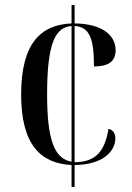

<svg xmlns="http://www.w3.org/2000/svg" viewBox="-20 -734 520 754"><path d="M261 -86V0H273V-86C389 -87 433 -144 433 -190C433 -209 425 -224 406 -228C392 -141 356 -97 273 -97V-632C331 -628 349 -585 349 -473C405 -473 434 -492 434 -537C434 -597 379 -641 273 -642V-714H261V-642C142 -637 63 -566 63 -363C63 -164 141 -92 261 -86ZM261 -632V-99C192 -111 165 -188 165 -363C165 -562 196 -627 261 -632Z"/></svg>

Font: Noto Serif Display Condensed Medium
Style: Regular
Weight: 500
Width: 3
Designer: Monotype Design Team
Foundry: Monotype Imaging Inc.
Version: Version 2.009